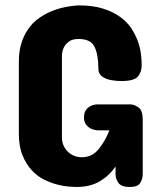

<svg xmlns="http://www.w3.org/2000/svg" viewBox="-20 -708 604 731"><path d="M523.4 -252.9V-44.9Q523.4 -27.8 514.2 -12Q504.9 3.9 474.6 3.9Q442.4 3.9 431.2 -11.2Q419.9 -26.4 419.9 -44.9V-74.2Q396.5 -39.6 360.1 -17.8Q323.7 3.9 270.5 3.9Q261.7 3.9 241.7 2.4Q222.2 1 197.8 -5.4Q173.3 -11.7 147.5 -24.4Q122.6 -36.6 100.6 -60.1Q79.6 -83 65.7 -116.7Q51.8 -150.4 51.8 -199.2V-472.7Q51.8 -512.7 61.5 -543.7Q71.3 -574.7 87.4 -597.2Q103 -620.1 123.5 -635.3Q144 -650.4 165.5 -660.6Q214.8 -683.6 279.3 -687.5Q334 -687.5 372.1 -675.3Q410.6 -663.1 437.5 -643.6Q464.4 -624 480.5 -599.6Q496.6 -574.2 505.4 -549.3Q514.2 -523.9 516.8 -500.5Q519.5 -477.1 519.5 -460Q519.5 -435.1 505.6 -417.2Q491.7 -399.4 441.4 -399.4Q424.8 -399.4 404.3 -402.8Q383.8 -406.2 369.1 -416.5Q354.5 -426.8 354.5 -447.3Q354.5 -499.5 340.1 -529.5Q325.7 -559.6 279.3 -559.6Q255.4 -559.6 242.4 -549.8Q229.5 -540 223.6 -528.3Q216.3 -513.2 215.8 -497.1V-184.6Q215.8 -153.3 237.5 -131.3Q259.3 -109.4 292 -109.4Q331.1 -109.4 356.2 -140.9Q381.3 -172.4 396.5 -211.9H349.6Q335.9 -213.4 324.7 -219.2Q314.9 -224.1 307.4 -233.9Q299.8 -243.7 299.8 -260.7Q299.8 -279.3 307.4 -289.3Q314.9 -299.3 324.7 -304.2Q336.9 -310.1 349.6 -310.5H476.6Q490.7 -310.5 507.1 -299.1Q523.4 -287.6 523.4 -252.9Z"/></svg>

Font: Dangrek
Style: Regular
Weight: 400
Designer: Danh Hong
Version: Version 8.001; ttfautohint (v1.8.3)